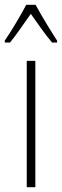

<svg xmlns="http://www.w3.org/2000/svg" viewBox="-42 -877 259 804"><path d="M107 -857H68C45 -813 2 -741 -22 -707V-699H0C26 -730 61 -783 87 -819C115 -780 148 -731 176 -699H197V-707C181 -731 132 -810 107 -857ZM106 -93V-622H70V-93Z"/></svg>

Font: Noto Sans Kannada UI ExtraCondensed ExtraLight
Style: Regular
Weight: 200
Width: 2
Designer: Jelle Bosma - Monotype Design Team
Foundry: Monotype Imaging Inc.
Version: Version 2.005